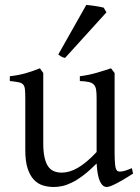

<svg xmlns="http://www.w3.org/2000/svg" viewBox="-20 -747 570 782"><path d="M522 -40Q503.9 -28.3 487.3 -18.3Q470.7 -8.3 456.5 -1Q442.4 6.3 431.6 10.5Q420.9 14.6 415 14.6Q397.9 14.6 387.2 -8.1Q376.5 -30.8 373.5 -81.1Q343.3 -50.8 318.1 -32Q293 -13.2 271.7 -2.9Q250.5 7.3 232.7 11Q214.8 14.6 199.2 14.6Q176.3 14.6 155.3 8.3Q134.3 2 118.2 -14.9Q102.1 -31.7 92.5 -61Q83 -90.3 83 -136.2V-347.2Q83 -370.6 81.5 -383.5Q80.1 -396.5 74 -403.1Q67.9 -409.7 55.2 -412.1Q42.5 -414.6 20 -417V-436.5Q37.6 -438.5 53 -441.4Q68.4 -444.3 82.8 -448.2Q97.2 -452.1 111.8 -457.3Q126.5 -462.4 142.6 -468.8L156.2 -449.7V-163.1Q156.2 -128.9 161.4 -106Q166.5 -83 176 -69.3Q185.5 -55.7 199.5 -49.8Q213.4 -43.9 231 -43.9Q246.6 -43.9 262.9 -48.6Q279.3 -53.2 296.6 -63.2Q314 -73.2 333 -89.1Q352.1 -105 373.5 -127.9V-347.2Q373.5 -369.1 371.3 -382.3Q369.1 -395.5 361.8 -402.8Q354.5 -410.2 341.1 -413.1Q327.6 -416 305.2 -417V-436.5Q340.3 -440.9 372.6 -450.2Q404.8 -459.5 432.1 -468.8L446.8 -449.7V-124Q446.8 -93.8 449 -74.7Q451.2 -55.7 458 -50.8Q463.9 -46.9 478 -49.1Q492.2 -51.3 517.1 -62ZM245.1 -511.2Q236.3 -512.7 229.5 -516.6Q222.7 -520.5 217.3 -524.9L331.5 -727.1Q337.4 -726.6 346.9 -725.3Q356.4 -724.1 366.9 -722.7Q377.4 -721.2 387.2 -719.2Q397 -717.3 402.3 -715.8L413.6 -696.8Z"/></svg>

Font: Gentium Plus Afr
Style: Regular
Weight: 400
Designer: J. Victor Gaultney, Annie Olsen, Iska Routamaa, Becca Hirsbrunner
Foundry: SIL International
Version: Version 5.000